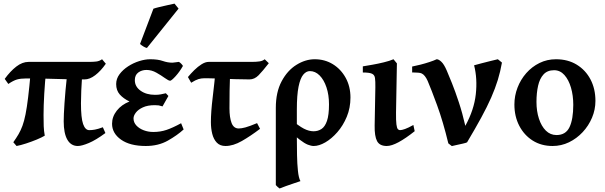

<svg xmlns="http://www.w3.org/2000/svg" viewBox="-20 -799 3374 1070"><path d="M451.2 -356.4Q395 -356.4 345.2 -357.7Q295.4 -358.9 242.9 -360.4Q190.4 -361.8 126 -361.8Q95.2 -361.8 74.7 -356Q54.2 -350.1 26.4 -331.1L6.3 -359.4Q37.1 -401.9 70.8 -428Q104.5 -454.1 139.6 -454.1Q251 -454.1 331.5 -454.1Q412.1 -454.1 478 -454.1Q498.5 -454.1 516.1 -456.1Q533.7 -458 548.8 -468.8L569.8 -443.8Q541.5 -403.3 510.7 -379.9Q480 -356.4 451.2 -356.4ZM413.6 14.6Q375.5 14.6 355.2 -20.8Q335 -56.2 335 -123Q335 -157.2 339.4 -223.6Q343.8 -290 353.5 -378.4L438 -383.8Q434.6 -336.9 432.9 -293.7Q431.2 -250.5 431.2 -223.1Q431.2 -142.1 443.1 -107.9Q455.1 -73.7 477.5 -73.7Q492.2 -73.7 508.8 -76.7Q525.4 -79.6 553.2 -89.8L567.4 -57.6Q514.6 -18.6 475.1 -2Q435.5 14.6 413.6 14.6ZM222.7 -157.7Q222.7 -122.6 223.6 -95.9Q224.6 -69.3 229.5 -43Q213.4 -33.2 184.6 -21.2Q155.8 -9.3 125 0.7Q94.2 10.7 72.3 14.6Q69.8 11.7 62 2.7Q54.2 -6.3 54.2 -6.3Q70.8 -29.8 83.3 -51Q95.7 -72.3 105.2 -98.1Q114.7 -124 122.3 -161.9Q129.9 -199.7 136.7 -256.3Q143.6 -313 150.9 -395.5Q156.2 -397.9 170.2 -399.9Q184.1 -401.9 199.5 -403.6Q214.8 -405.3 226.1 -406.2Q237.3 -407.2 237.3 -407.2Q230.5 -343.8 226.6 -276.4Q222.7 -209 222.7 -157.7Z M999.5 -431.6Q981 -398.9 958.3 -374Q935.5 -349.1 928.2 -349.1Q919.4 -349.1 898.9 -364Q878.4 -378.9 851.6 -394Q824.7 -409.2 796.4 -409.2Q770 -409.2 750.7 -395Q731.4 -380.9 731.4 -352.1Q731.4 -316.4 763.4 -293.5Q795.4 -270.5 844.2 -270.5Q862.8 -270.5 876.2 -273.2Q889.6 -275.9 904.3 -279.3L918.5 -264.2L885.7 -206.1Q871.6 -210.4 864.3 -211.7Q856.9 -212.9 842.8 -212.9Q802.7 -212.9 776.4 -200.7Q750 -188.5 737.1 -171.4Q724.1 -154.3 724.1 -139.2Q724.1 -116.7 740 -99.6Q755.9 -82.5 781 -73Q806.2 -63.5 834 -63.5Q873.5 -63.5 907.7 -75Q941.9 -86.4 989.3 -112.3L1003.4 -77.6Q967.8 -44.9 915 -15.1Q862.3 14.6 792.5 14.6Q704.6 14.6 654.5 -20.8Q604.5 -56.2 604.5 -109.4Q604.5 -148.9 630.9 -182.4Q657.2 -215.8 701.7 -233.4Q668 -249.5 647.7 -272.2Q627.4 -294.9 627.4 -330.6Q627.4 -360.4 646.2 -385.5Q665 -410.6 694.1 -429.4Q723.1 -448.2 755.9 -458.5Q788.6 -468.8 816.9 -468.8Q859.9 -468.8 887 -459.2Q914.1 -449.7 940.9 -449.7Q944.3 -449.7 958.5 -451.7Q972.7 -453.6 976.6 -454.1Q981.9 -452.1 989.3 -444.6Q996.6 -437 999.5 -431.6ZM798.8 -531.7Q790.5 -533.2 779.5 -539.8Q768.6 -546.4 760.3 -553.7L835 -750.5Q845.7 -754.4 868.9 -760Q892.1 -765.6 916 -770.8Q939.9 -775.9 952.6 -778.8L975.1 -751Z M1478 -446.8Q1443.8 -402.8 1421.1 -379.6Q1398.4 -356.4 1370.1 -356.4Q1331.5 -356.4 1288.1 -357.9Q1244.6 -359.4 1205.3 -361.1Q1166 -362.8 1140.1 -362.8H1116.7Q1102.1 -362.8 1086.2 -358.2Q1070.3 -353.5 1045.4 -337.9L1027.3 -369.6Q1043 -388.7 1062.7 -408.2Q1082.5 -427.7 1103.5 -440.9Q1124.5 -454.1 1143.1 -454.1Q1184.1 -454.1 1229.7 -454.1Q1275.4 -454.1 1316.2 -454.1Q1356.9 -454.1 1383.8 -454.1Q1408.2 -454.1 1426.3 -456.8Q1444.3 -459.5 1455.1 -468.8ZM1429.2 -81.1Q1376.5 -41 1327.9 -13.2Q1279.3 14.6 1236.8 14.6Q1206.1 14.6 1188.2 -4.2Q1170.4 -22.9 1162.8 -53.2Q1155.3 -83.5 1155.3 -118.7Q1155.3 -174.3 1165.3 -256.3Q1175.3 -338.4 1183.6 -429.2L1264.6 -426.3Q1260.3 -348.1 1259.5 -293Q1258.8 -237.8 1258.8 -195.3Q1258.8 -144.5 1270.5 -113.8Q1282.2 -83 1310.5 -83Q1325.7 -83 1348.1 -89.1Q1370.6 -95.2 1412.6 -112.8Z M1933.1 -255.4Q1933.1 -197.8 1912.6 -148.4Q1892.1 -99.1 1860.1 -62.5Q1828.1 -25.9 1793 -5.6Q1757.8 14.6 1728.5 14.6Q1714.4 14.6 1695.6 7.3Q1676.8 0 1648.7 -21.7Q1620.6 -43.5 1578.6 -86.9Q1585 -91.8 1581.3 -103.5Q1577.6 -115.2 1577.4 -126.5Q1577.1 -137.7 1593.3 -139.6Q1645.5 -96.2 1673.8 -81.8Q1702.1 -67.4 1727.5 -67.4Q1752 -67.4 1771.5 -80.1Q1791 -92.8 1802.2 -125.2Q1813.5 -157.7 1813.5 -217.3Q1813.5 -270.5 1799.3 -312.5Q1785.2 -354.5 1761 -378.7Q1736.8 -402.8 1707 -402.8Q1686.5 -402.8 1669.9 -382.8Q1653.3 -362.8 1643.8 -315.9Q1634.3 -269 1634.3 -188.5Q1634.3 -162.1 1634.3 -128.2Q1634.3 -94.2 1634.3 -67.4Q1634.3 -40.5 1634.3 -34.7Q1634.3 14.6 1635.3 64.5Q1636.2 114.3 1640.4 153.6Q1644.5 192.9 1654.3 210.4Q1639.2 215.3 1617.2 222.9Q1595.2 230.5 1573.5 238Q1551.8 245.6 1538.1 251.5Q1532.7 248 1526.9 242.4Q1521 236.8 1517.1 232.4Q1517.1 212.9 1517.1 172.1Q1517.1 131.3 1517.1 79.8Q1517.1 28.3 1517.1 -24.9Q1517.1 -78.1 1517.1 -124Q1517.1 -169.9 1517.1 -197.8Q1517.1 -285.6 1549.6 -346.2Q1582 -406.7 1632.1 -437.7Q1682.1 -468.8 1733.9 -468.8Q1790 -468.8 1835 -441.2Q1879.9 -413.6 1906.5 -365.2Q1933.1 -316.9 1933.1 -255.4Z M2291 -67.9Q2240.7 -27.8 2201.4 -6.6Q2162.1 14.6 2135.3 14.6Q2095.7 14.6 2081.3 -12.7Q2066.9 -40 2067.9 -99.1L2071.8 -312Q2072.3 -346.2 2069.8 -364Q2067.4 -381.8 2052.7 -388.4Q2038.1 -395 2002 -395V-429.2Q2022.9 -432.6 2054.9 -438.2Q2086.9 -443.8 2119.1 -451.7Q2151.4 -459.5 2172.9 -468.8L2191.9 -445.8L2187 -171.4Q2186.5 -126.5 2189.2 -105.7Q2191.9 -85 2197.3 -79.3Q2202.6 -73.7 2209 -73.7Q2219.2 -73.7 2237.1 -80.1Q2254.9 -86.4 2283.7 -102.5Z M2777.3 -450.2Q2768.6 -400.4 2754.2 -353.3Q2739.7 -306.2 2717.3 -255.1Q2694.8 -204.1 2661.9 -143.6Q2628.9 -83 2583 -5.9Q2578.1 -2.9 2560.1 1.2Q2542 5.4 2523.4 9.3Q2504.9 13.2 2498 15.1L2478.5 0Q2449.2 -121.6 2416 -212.2Q2382.8 -302.7 2363.3 -348.1Q2348.6 -380.9 2330.1 -389.6Q2322.8 -393.1 2310.1 -394Q2297.4 -395 2287.1 -395Q2276.9 -395 2276.9 -395V-428.2Q2297.4 -432.1 2323.2 -438.7Q2349.1 -445.3 2373.5 -453.4Q2397.9 -461.4 2413.6 -468.8Q2424.8 -468.8 2439.7 -454.8Q2454.6 -440.9 2469.7 -405.8Q2480.5 -380.9 2498.8 -335.2Q2517.1 -289.6 2537.1 -229Q2557.1 -168.5 2573.2 -97.7Q2622.1 -187 2631.6 -273.9Q2641.1 -360.8 2622.1 -435.1Q2637.2 -439.5 2663.6 -446.3Q2689.9 -453.1 2715.6 -459.5Q2741.2 -465.8 2754.4 -468.8Q2757.8 -466.3 2766.1 -459.5Q2774.4 -452.6 2777.3 -450.2Z M3298.3 -236.8Q3298.3 -188 3279.3 -143.1Q3260.3 -98.1 3227.1 -62.5Q3193.8 -26.9 3150.9 -6.1Q3107.9 14.6 3059.6 14.6Q2996.6 14.6 2948.7 -15.6Q2900.9 -45.9 2873.8 -98.1Q2846.7 -150.4 2846.7 -216.8Q2846.7 -265.1 2864 -310.3Q2881.3 -355.5 2912.8 -391.4Q2944.3 -427.2 2986.6 -448Q3028.8 -468.8 3078.6 -468.8Q3145 -468.8 3194.3 -438.5Q3243.7 -408.2 3271 -356Q3298.3 -303.7 3298.3 -236.8ZM3174.8 -214.8Q3174.8 -266.6 3162.1 -310.3Q3149.4 -354 3125.5 -380.9Q3101.6 -407.7 3067.9 -407.7Q3030.8 -407.7 3009.3 -384.5Q2987.8 -361.3 2978.8 -321.3Q2969.7 -281.2 2969.7 -231Q2969.7 -179.7 2983.4 -137.7Q2997.1 -95.7 3022 -71Q3046.9 -46.4 3081.5 -46.4Q3132.8 -46.4 3153.8 -90.3Q3174.8 -134.3 3174.8 -214.8Z"/></svg>

Font: Gentium Plus
Style: Bold
Weight: 700
Designer: Victor Gaultney, Annie Olsen, Iska Routamaa, Becca Hirsbrunner
Foundry: SIL International
Version: Version 6.101